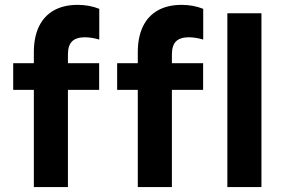

<svg xmlns="http://www.w3.org/2000/svg" viewBox="-20 -761 1143 781"><path d="M33.7 -503.9H383.3V-395.5H33.7ZM383.8 -725.1V-600.1Q354 -608.9 325.7 -609.4Q290 -609.4 273.2 -592.8Q256.3 -576.2 256.3 -539.1V0H117.7V-548.3Q117.7 -609.9 138.4 -653.1Q159.2 -696.3 199.2 -718.8Q239.3 -741.2 295.9 -741.2Q343.3 -741.2 383.8 -725.1ZM456.5 -503.9H806.2V-395.5H456.5ZM806.6 -725.1V-600.1Q776.9 -608.9 748.5 -609.4Q712.9 -609.4 696 -592.8Q679.2 -576.2 679.2 -539.1V0H540.5V-548.3Q540.5 -609.9 561.3 -653.1Q582 -696.3 622.1 -718.8Q662.1 -741.2 718.8 -741.2Q766.1 -741.2 806.6 -725.1ZM904.8 -707H1043.5V0H904.8Z"/></svg>

Font: Wanted Sans Std Variable
Style: Regular
Weight: 400
Designer: Original Design by Kil Hyung-jin and Kang Hanbin, Wanted Lab, Inc;
Foundry: Wanted Lab, Inc.
Version: Version 1.003;Glyphs 3.2 (3227)